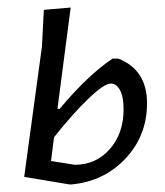

<svg xmlns="http://www.w3.org/2000/svg" viewBox="-20 -482 437 508"><path d="M44 -14 91 -359 96 -456 167 -462 132 -194H138Q212 -283 278 -327H293Q369 -297 369 -209Q369 -123 312 -62.5Q255 -2 169 6H164ZM273 -261Q256 -261 215 -222Q174 -183 123 -119L115 -56L178 -46Q234 -46 270.5 -87.5Q307 -129 307 -193Q307 -226 297.5 -243.5Q288 -261 273 -261Z"/></svg>

Font: Alegreya Sans
Style: Italic
Weight: 400
Italic angle: -7°
Designer: Juan Pablo del Peral
Foundry: Huerta Tipografica
Version: Version 2.007